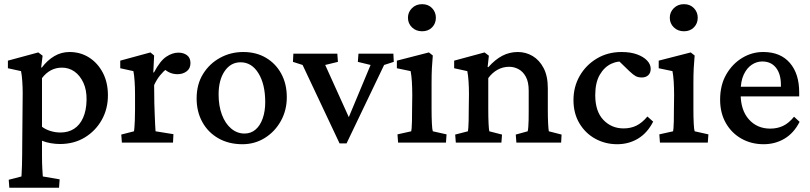

<svg xmlns="http://www.w3.org/2000/svg" viewBox="-20 -678 3853 913"><path d="M24.4 214.8 21.5 176.8 82 161.1Q82 156.2 83 143.1Q84 129.9 84.5 108.4Q85 86.9 85.4 57.6Q85.9 28.3 85.9 -8.8L87.9 -234.4Q87.9 -263.7 85.9 -292Q84 -320.3 80.1 -339.8L17.6 -353.5V-389.6L162.1 -428.7L182.6 -413.1L175.8 -357.4L178.7 -356.4Q205.1 -391.6 238.3 -411.1Q271.5 -430.7 310.5 -430.7Q362.3 -430.7 403.3 -404.8Q444.3 -378.9 468.8 -332.5Q493.2 -286.1 493.2 -224.6Q493.2 -160.2 463.9 -107.9Q434.6 -55.7 383.3 -24.4Q332 6.8 264.6 6.8Q244.1 6.8 221.2 2.9Q198.2 -1 179.7 -8.8V60.5Q179.7 96.7 181.2 124Q182.6 151.4 183.6 161.1L263.7 174.8L260.7 214.8ZM267.6 -47.9Q304.7 -47.9 332 -65.4Q359.4 -83 375 -117.7Q390.6 -152.3 391.6 -202.1Q392.6 -250 376.5 -284.7Q360.4 -319.3 334 -337.9Q307.6 -356.4 274.4 -356.4Q246.1 -356.4 222.2 -343.8Q198.2 -331.1 179.7 -306.6V-75.2Q196.3 -62.5 219.7 -55.2Q243.2 -47.9 267.6 -47.9Z M559.6 0 556.6 -38.1 617.2 -53.7Q618.2 -57.6 619.1 -70.3Q620.1 -83 621.1 -104.5Q622.1 -126 622.1 -155.3V-230.5Q622.1 -262.7 620.1 -291.5Q618.2 -320.3 614.3 -339.8L551.8 -353.5V-389.6L695.3 -428.7L712.9 -414.1L709 -334L711.9 -333Q741.2 -388.7 770.5 -408.2Q799.8 -427.7 828.1 -427.7Q852.5 -427.7 869.1 -415.5Q885.7 -403.3 885.7 -377.9Q885.7 -352.5 867.7 -338.9Q849.6 -325.2 824.2 -325.2Q804.7 -325.2 787.6 -332.5Q770.5 -339.8 753.9 -356.4L773.4 -351.6Q757.8 -339.8 741.7 -320.3Q725.6 -300.8 712.9 -273.4L713.9 -186.5Q714.8 -158.2 715.8 -131.3Q716.8 -104.5 717.8 -84Q718.8 -63.5 719.7 -53.7L804.7 -40L802.7 0Z M1132.8 7.8Q1068.4 7.8 1019 -20Q969.7 -47.9 942.4 -97.2Q915 -146.5 915 -210Q915 -277.3 945.8 -326.7Q976.6 -376 1026.9 -403.3Q1077.1 -430.7 1136.7 -430.7Q1198.2 -430.7 1244.6 -403.3Q1291 -376 1317.4 -327.6Q1343.8 -279.3 1343.8 -215.8Q1343.8 -153.3 1315.4 -102.5Q1287.1 -51.8 1239.3 -22Q1191.4 7.8 1132.8 7.8ZM1142.6 -43Q1172.9 -43 1194.8 -61.5Q1216.8 -80.1 1229 -114.3Q1241.2 -148.4 1241.2 -192.4Q1241.2 -277.3 1209 -329.6Q1176.8 -381.8 1124 -381.8Q1077.1 -381.8 1048.3 -339.8Q1019.5 -297.9 1019.5 -228.5Q1019.5 -174.8 1035.2 -132.8Q1050.8 -90.8 1079.1 -66.9Q1107.4 -43 1142.6 -43Z M1594.7 3.9 1418.9 -369.1 1373 -383.8 1375 -422.9H1584L1586.9 -383.8L1526.4 -369.1L1652.3 -90.8H1626L1742.2 -369.1L1681.6 -383.8L1684.6 -422.9H1850.6L1852.5 -383.8L1806.6 -369.1L1627.9 3.9Z M1873 0 1870.1 -39.1 1935.5 -53.7Q1936.5 -57.6 1937.5 -68.8Q1938.5 -80.1 1939 -101.1Q1939.5 -122.1 1939.5 -155.3L1940.4 -224.6Q1940.4 -260.7 1938.5 -290.5Q1936.5 -320.3 1932.6 -339.8L1867.2 -353.5V-389.6L2019.5 -428.7L2038.1 -414.1Q2035.2 -383.8 2033.7 -353.5Q2032.2 -323.2 2032.2 -283.2V-160.2Q2032.2 -120.1 2033.7 -90.8Q2035.2 -61.5 2038.1 -53.7L2103.5 -39.1L2100.6 0ZM1987.3 -529.3Q1958 -529.3 1939 -547.9Q1919.9 -566.4 1919.9 -593.8Q1919.9 -620.1 1939 -639.2Q1958 -658.2 1987.3 -658.2Q2016.6 -658.2 2034.7 -639.2Q2052.7 -620.1 2052.7 -593.8Q2052.7 -566.4 2034.7 -547.9Q2016.6 -529.3 1987.3 -529.3Z M2147.5 0 2144.5 -38.1 2205.1 -53.7Q2206.1 -58.6 2207 -70.8Q2208 -83 2208.5 -103.5Q2209 -124 2209 -155.3L2210 -230.5Q2210 -262.7 2208 -291.5Q2206.1 -320.3 2202.1 -339.8L2139.6 -353.5V-389.6L2284.2 -428.7L2304.7 -413.1L2298.8 -359.4L2301.8 -358.4Q2335 -395.5 2369.1 -413.1Q2403.3 -430.7 2442.4 -430.7Q2480.5 -430.7 2512.7 -411.6Q2544.9 -392.6 2564.9 -354.5Q2585 -316.4 2585 -258.8V-154.3Q2585 -120.1 2586.4 -91.3Q2587.9 -62.5 2589.8 -53.7L2650.4 -38.1L2648.4 0H2435.5L2432.6 -38.1L2489.3 -53.7Q2491.2 -61.5 2492.2 -74.7Q2493.2 -87.9 2493.7 -106.9Q2494.1 -126 2494.1 -149.4V-247.1Q2494.1 -288.1 2480.5 -313Q2466.8 -337.9 2445.8 -349.1Q2424.8 -360.4 2401.4 -360.4Q2371.1 -360.4 2345.7 -346.2Q2320.3 -332 2301.8 -306.6V-160.2Q2301.8 -119.1 2303.2 -90.8Q2304.7 -62.5 2306.6 -53.7L2367.2 -38.1L2364.3 0Z M2915 7.8Q2858.4 7.8 2811 -18.1Q2763.7 -43.9 2735.4 -91.3Q2707 -138.7 2707 -202.1Q2707 -265.6 2736.8 -317.4Q2766.6 -369.1 2818.4 -399.9Q2870.1 -430.7 2935.5 -430.7Q2978.5 -430.7 3009.3 -419.4Q3040 -408.2 3057.1 -390.1Q3074.2 -372.1 3074.2 -350.6Q3074.2 -331.1 3062.5 -320.3Q3050.8 -309.6 3032.2 -309.6Q3014.6 -309.6 3002.9 -315.9Q2991.2 -322.3 2973.6 -338.9L2917 -393.6L2956.1 -382.8Q2920.9 -390.6 2887.2 -375Q2853.5 -359.4 2832 -322.3Q2810.5 -285.2 2810.5 -225.6Q2810.5 -148.4 2849.1 -107.9Q2887.7 -67.4 2945.3 -67.4Q2979.5 -67.4 3006.3 -80.6Q3033.2 -93.8 3058.6 -124L3085.9 -99.6Q3058.6 -45.9 3014.2 -19Q2969.7 7.8 2915 7.8Z M3118.2 0 3115.2 -39.1 3180.7 -53.7Q3181.6 -57.6 3182.6 -68.8Q3183.6 -80.1 3184.1 -101.1Q3184.6 -122.1 3184.6 -155.3L3185.5 -224.6Q3185.5 -260.7 3183.6 -290.5Q3181.6 -320.3 3177.7 -339.8L3112.3 -353.5V-389.6L3264.6 -428.7L3283.2 -414.1Q3280.3 -383.8 3278.8 -353.5Q3277.3 -323.2 3277.3 -283.2V-160.2Q3277.3 -120.1 3278.8 -90.8Q3280.3 -61.5 3283.2 -53.7L3348.6 -39.1L3345.7 0ZM3232.4 -529.3Q3203.1 -529.3 3184.1 -547.9Q3165 -566.4 3165 -593.8Q3165 -620.1 3184.1 -639.2Q3203.1 -658.2 3232.4 -658.2Q3261.7 -658.2 3279.8 -639.2Q3297.9 -620.1 3297.9 -593.8Q3297.9 -566.4 3279.8 -547.9Q3261.7 -529.3 3232.4 -529.3Z M3611.3 7.8Q3552.7 7.8 3505.9 -18.6Q3459 -44.9 3431.6 -92.8Q3404.3 -140.6 3404.3 -204.1Q3404.3 -273.4 3433.6 -324.2Q3462.9 -375 3510.3 -403.3Q3557.6 -431.6 3612.3 -430.7Q3692.4 -429.7 3736.3 -378.4Q3780.3 -327.1 3780.3 -239.3V-219.7H3485.4V-265.6H3706.1L3693.4 -249V-274.4Q3693.4 -326.2 3669.9 -356Q3646.5 -385.7 3604.5 -385.7Q3578.1 -385.7 3554.7 -370.1Q3531.2 -354.5 3516.6 -323.2Q3502 -292 3502 -245.1V-230.5Q3502 -154.3 3541 -110.4Q3580.1 -66.4 3642.6 -66.4Q3675.8 -66.4 3703.1 -79.1Q3730.5 -91.8 3755.9 -123L3782.2 -98.6Q3754.9 -44.9 3710.4 -18.6Q3666 7.8 3611.3 7.8Z"/></svg>

Font: Crimson Pro ExtraLight Medium
Style: Regular
Weight: 500
Version: Version 1.002